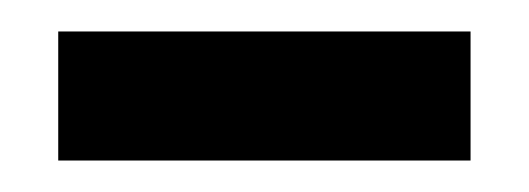

<svg xmlns="http://www.w3.org/2000/svg" viewBox="-20 -327 336 122"><path d="M17 -225V-307H279V-225Z"/></svg>

Font: Bricolage Grotesque 96pt
Style: Regular
Weight: 400
Version: Version 1.001;gftools[0.9.33.dev8+g029e19f]